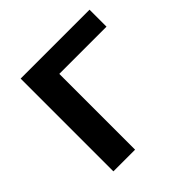

<svg xmlns="http://www.w3.org/2000/svg" viewBox="-146 -664 789 789"><g transform="rotate(-45 248.5 -269.5)"><path d="M80.1 0V-539.1H480.5V-440.4H206.1V0Z"/></g></svg>

Font: Min Sans SemiBold
Style: Regular
Weight: 600
Designer: Jinseong-Kim, NotoSansCJK, Nunito
Foundry: Jinseong-Kim
Version: Version 1.400;Glyphs 3.1.2 (3151)